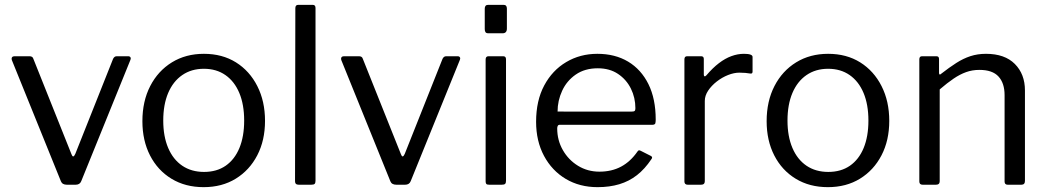

<svg xmlns="http://www.w3.org/2000/svg" viewBox="-20 -762 4319 792"><path d="M508.4 -530Q515.4 -530 518 -525.7Q520.7 -521.4 518.2 -515.5L315.2 -14.9Q309.6 0 292 0H256Q236.9 0 231.3 -14.1L28.6 -514.8Q26.8 -521.4 29.7 -525.7Q32.7 -530 39.6 -530H102.1Q108.2 -530 112.3 -527.3Q116.4 -524.5 117.9 -518.7L274.8 -126Q281.5 -107 290.5 -127L446.5 -519.4Q449.1 -524.5 452.7 -527.3Q456.3 -530 461.7 -530H508.4Z M820 10Q744.5 10 687.5 -24.6Q630.4 -59.3 598.9 -120.8Q567.4 -182.3 567.4 -262Q567.4 -344.6 599.7 -407.1Q631.9 -469.6 689.1 -504.8Q746.3 -540 821 -540Q897 -540 953.4 -504.7Q1009.7 -469.4 1041.4 -406.9Q1073.2 -344.4 1073.2 -263.4Q1073.2 -183 1041.3 -121.5Q1009.4 -60 952.6 -25Q895.8 10 820 10ZM821.7 -52.8Q874.1 -52.8 911 -78.4Q948 -104.1 967.6 -151.6Q987.2 -199.1 987.2 -264.6Q987.2 -330.6 967.2 -378.5Q947.2 -426.3 909.9 -452.3Q872.6 -478.3 821 -478.3Q769.6 -478.3 731.8 -452.3Q694 -426.3 673.7 -378.5Q653.4 -330.6 653.4 -264.6Q653.4 -199.5 673.7 -151.8Q694 -104.1 731.8 -78.4Q769.6 -52.8 821.7 -52.8Z M1281.5 -16.7Q1281.5 -7.2 1277.9 -3.6Q1274.2 0 1263.8 0H1212.4Q1197 0 1197 -14.1L1198.3 -728.4Q1198.3 -742 1210.1 -742H1270.1Q1281.5 -742 1281.5 -729Z M1867.4 -530Q1874.4 -530 1877 -525.7Q1879.7 -521.4 1877.2 -515.5L1674.2 -14.9Q1668.6 0 1651 0H1615Q1595.9 0 1590.3 -14.1L1387.6 -514.8Q1385.8 -521.4 1388.7 -525.7Q1391.7 -530 1398.6 -530H1461.1Q1467.2 -530 1471.3 -527.3Q1475.4 -524.5 1476.9 -518.7L1633.8 -126Q1640.5 -107 1649.5 -127L1805.5 -519.4Q1808.1 -524.5 1811.7 -527.3Q1815.3 -530 1820.7 -530H1867.4Z M2067.3 -16.7Q2067.3 -7.2 2063.6 -3.6Q2060 0 2049.5 0H1998.4Q1989.2 0 1986.2 -3.1Q1983.2 -6.2 1983.2 -14.1V-516.4Q1983.2 -530 1995 -530H2055.8Q2067.3 -530 2067.3 -517.2ZM2070.9 -644.3Q2070.9 -624.7 2053.1 -624.7H1994.7Q1985.5 -624.7 1982.6 -629.4Q1979.6 -634.1 1979.6 -642V-726.2Q1979.6 -742 1993.5 -742H2057.2Q2070.9 -742 2070.9 -726.8Z M2278.5 -232.3Q2278.5 -183.4 2301.8 -142.8Q2325.1 -102.1 2364.5 -78Q2404 -53.9 2452.5 -53.9Q2503.2 -53.9 2541.9 -74.6Q2580.7 -95.3 2609.4 -136.7Q2612.6 -141.4 2615.4 -141.9Q2618.2 -142.4 2623.1 -139.9L2664.8 -118.8Q2674.1 -114 2666.7 -105Q2640.1 -65.1 2607.6 -39.6Q2575.1 -14.2 2534.8 -2.1Q2494.6 10 2445.1 10Q2370.9 10 2313.8 -24Q2256.7 -58 2224 -119.1Q2191.4 -180.2 2191.4 -259.6Q2191.4 -346.8 2224.8 -409.3Q2258.2 -471.9 2315.6 -505.9Q2372.9 -540 2444 -540Q2517.2 -540 2571 -507.8Q2624.7 -475.6 2654.8 -415Q2684.8 -354.4 2684.8 -268.5Q2684.8 -260.6 2683.4 -254Q2682 -247.4 2670.5 -247.1H2287Q2282.9 -247.1 2280.7 -242.8Q2278.5 -238.4 2278.5 -232.3ZM2584 -301.6Q2594.7 -301.6 2597.9 -304.4Q2601 -307.3 2601 -315.6Q2601 -359 2582.4 -396.6Q2563.8 -434.1 2529.2 -457.2Q2494.7 -480.3 2445.8 -480.3Q2392.4 -480.3 2355.1 -454.5Q2317.7 -428.6 2298.9 -387.6Q2280 -346.6 2280 -301.8Z M2816.9 0Q2809.9 0 2806.6 -3.5Q2803.2 -6.9 2803.2 -13.4V-517.1Q2803.2 -530 2814.3 -530H2872.4Q2883.2 -530 2883.2 -518.7V-454Q2883.2 -448.4 2886.3 -447.3Q2889.4 -446.2 2893.6 -451Q2919.8 -481.8 2945.5 -501.4Q2971.2 -521.1 2997.1 -530.5Q3022.9 -540 3048.8 -540Q3084.3 -540 3084.3 -527.2V-466.6Q3084.3 -457.2 3075.2 -458.6Q3066 -460.2 3054.5 -461.3Q3043.1 -462.3 3029.8 -462.3Q3008 -462.3 2983.1 -452.5Q2958.2 -442.6 2936.6 -425.7Q2915 -408.8 2901.1 -388.1Q2887.3 -367.4 2887.3 -345.7V-14.5Q2887.3 0 2871.7 0H2816.9Z M3395 10Q3319.5 10 3262.5 -24.6Q3205.4 -59.3 3173.9 -120.8Q3142.4 -182.3 3142.4 -262Q3142.4 -344.6 3174.7 -407.1Q3206.9 -469.6 3264.1 -504.8Q3321.3 -540 3396 -540Q3472 -540 3528.4 -504.7Q3584.7 -469.4 3616.4 -406.9Q3648.2 -344.4 3648.2 -263.4Q3648.2 -183 3616.3 -121.5Q3584.4 -60 3527.6 -25Q3470.8 10 3395 10ZM3396.7 -52.8Q3449.1 -52.8 3486 -78.4Q3523 -104.1 3542.6 -151.6Q3562.2 -199.1 3562.2 -264.6Q3562.2 -330.6 3542.2 -378.5Q3522.2 -426.3 3484.9 -452.3Q3447.6 -478.3 3396 -478.3Q3344.6 -478.3 3306.8 -452.3Q3269 -426.3 3248.7 -378.5Q3228.4 -330.6 3228.4 -264.6Q3228.4 -199.5 3248.7 -151.8Q3269 -104.1 3306.8 -78.4Q3344.6 -52.8 3396.7 -52.8Z M3785.9 0Q3772.2 0 3772.2 -13.4V-517.1Q3772.2 -530 3783.3 -530H3842.8Q3853.5 -530 3853.5 -518.7V-461.4Q3853.5 -456.1 3855.9 -454.8Q3858.4 -453.6 3862.9 -458.1Q3896.2 -484 3924.9 -502.4Q3953.5 -520.7 3983.1 -530.4Q4012.7 -540 4047.3 -540Q4124.5 -540 4166.2 -498.2Q4207.9 -456.3 4207.9 -388.9V-15.5Q4207.9 0 4193.1 0H4136.7Q4130.3 0 4127.1 -3.3Q4123.9 -6.7 4123.9 -13.4V-369.8Q4123.9 -418.9 4098.9 -446.3Q4073.9 -473.7 4020.1 -473.7Q3990.7 -473.7 3965.2 -464.5Q3939.7 -455.4 3913.9 -437.9Q3888 -420.4 3856.3 -393.2V-14.5Q3856.3 0 3840.7 0H3785.9Z"/></svg>

Font: Libre Franklin Thin
Style: Regular
Weight: 100
Designer: Pablo Impallari, Rodrigo Fuenzalida, Nhung Nguyen
Foundry: Impallari Type
Version: Version 3.000